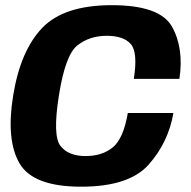

<svg xmlns="http://www.w3.org/2000/svg" viewBox="-20 -700 720 724"><path d="M286 4Q466.5 4 540.5 -79.2Q614.5 -162.5 634 -274H462Q445.5 -177.5 405.5 -144.5Q365.5 -111.5 302.5 -111.5Q238 -111.5 208 -149.8Q178 -188 202 -339Q226 -493 272 -529Q318 -565 382.5 -565Q446 -565 473.2 -533.8Q500.5 -502.5 484.5 -402.5H656.5Q674 -518.5 628.5 -599.5Q583 -680.5 401.5 -680.5Q221.5 -680.5 139.2 -594.8Q57 -509 29.5 -339Q2.5 -171.5 53.8 -83.8Q105 4 286 4Z"/></svg>

Font: Anybody UltraCondensed Thin
Style: Bold Italic
Weight: 700
Italic angle: -10°
Version: Version 1.111